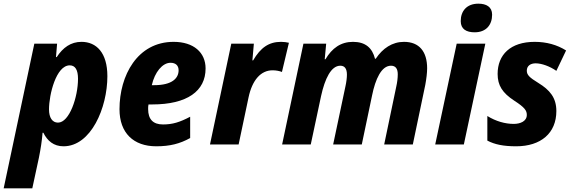

<svg xmlns="http://www.w3.org/2000/svg" viewBox="-65 -787 3111 1046"><path d="M-45 239H111L147 72C157 22 163 -17 167 -64H171C193 -20 227 10 281 10C431 10 520 -200 520 -372C520 -500 460 -559 379 -559C321 -559 278 -528 244 -476H240L246 -549H122ZM251 -119C220 -119 202 -146 202 -191C202 -272 241 -431 315 -431C345 -431 360 -406 360 -358C360 -258 313 -119 251 -119Z M786 10C861 10 915 -4 971 -35V-151C914 -121 875 -109 823 -109C770 -109 742 -136 742 -193C742 -201 742 -209 744 -218H764C955 -218 1055 -291 1055 -414C1055 -501 990 -559 881 -559C683 -559 586 -375 586 -192C586 -62 663 10 786 10ZM775 -323H762C778 -394 820 -445 864 -445C892 -445 908 -430 908 -404C908 -361 873 -323 775 -323Z M1079 0H1235L1289 -256C1309 -351 1356 -404 1420 -404C1440 -404 1458 -400 1471 -395L1509 -554C1497 -557 1481 -559 1466 -559C1400 -559 1355 -528 1314 -458H1310L1318 -549H1195Z M1472 0H1628L1684 -263C1705 -359 1739 -429 1789 -429C1812 -429 1825 -414 1825 -380C1825 -364 1822 -339 1817 -317L1750 0H1906L1962 -267C1980 -356 2013 -429 2065 -429C2090 -429 2102 -413 2102 -382C2102 -362 2099 -338 2094 -316L2028 0H2184L2252 -325C2258 -358 2262 -390 2262 -415C2262 -506 2219 -559 2136 -559C2072 -559 2020 -524 1982 -467H1978C1963 -526 1926 -559 1858 -559C1792 -559 1744 -525 1708 -464H1704L1712 -549H1588Z M2521 -611C2583 -611 2616 -651 2616 -707C2616 -750 2584 -767 2541 -767C2478 -767 2445 -727 2445 -672C2445 -628 2476 -611 2521 -611ZM2306 0H2462L2579 -549H2423Z M2747 10C2882 10 2966 -62 2966 -182C2966 -255 2930 -297 2868 -335C2819 -365 2805 -379 2805 -402C2805 -428 2825 -442 2853 -442C2886 -442 2930 -426 2966 -401L3019 -512C2970 -543 2912 -559 2848 -559C2716 -559 2646 -489 2646 -384C2646 -322 2672 -281 2736 -239C2795 -201 2805 -184 2805 -161C2805 -126 2769 -112 2734 -112C2687 -112 2637 -126 2590 -155V-21C2630 0 2677 10 2747 10Z"/></svg>

Font: Noto Sans SemiCondensed ExtraBold
Style: Italic
Weight: 800
Width: 4
Italic angle: -12°
Designer: Monotype Design Team
Foundry: Monotype Imaging Inc.
Version: Version 2.013